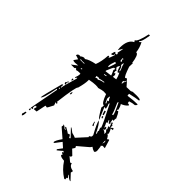

<svg xmlns="http://www.w3.org/2000/svg" viewBox="-264 -814 1044 1044"><g transform="rotate(45 258.0 -291.5)"><path d="M216.8 -519.5 224.6 -520.5 223.6 -524.4Q218.8 -531.2 218.8 -535.2Q221.7 -536.1 221.7 -539.1V-540L213.9 -539.1ZM85.9 -176.8 89.8 -177.7 88.9 -184.6 85 -183.6ZM321.3 -300.8 325.2 -301.8V-305.7Q320.3 -310.5 319.3 -318.4L327.1 -320.3Q316.4 -335 315.4 -341.8H311.5L310.5 -325.2ZM390.6 -282.2 397.5 -284.2Q395.5 -300.8 369.1 -353.5H365.2L366.2 -345.7Q388.7 -296.9 390.6 -282.2ZM93.8 -337.9 101.6 -339.8 100.6 -343.8 92.8 -341.8ZM184.6 -359.4Q192.4 -364.3 195.3 -364.3Q200.2 -364.3 200.2 -361.3Q215.8 -371.1 237.3 -374L236.3 -377.9Q206.1 -374 206.1 -370.1L198.2 -373L182.6 -371.1ZM87.9 -370.1V-374L73.2 -373Q63.5 -373 60.5 -375Q56.6 -374 56.6 -370.1ZM206.1 -404.3 220.7 -407.2V-411.1L205.1 -408.2ZM310.5 -439.5V-442.4Q310.5 -451.2 318.4 -463.9Q318.4 -467.8 314.5 -467.8V-465.8Q314.5 -456.1 303.7 -454.1L306.6 -439.5ZM199.2 -423.8 237.3 -428.7Q237.3 -432.6 224.6 -459Q227.5 -464.8 227.5 -468.8V-470.7Q223.6 -470.7 219.2 -470.2Q214.8 -469.7 198.2 -427.7ZM249 -430.7 271.5 -433.6Q268.6 -450.2 257.8 -471.7L252 -465.8Q243.2 -465.8 235.4 -499Q230.5 -497.1 225.6 -482.4Q233.4 -468.8 239.3 -468.8L236.3 -460.9L238.3 -449.2L246.1 -454.1Q247.1 -446.3 251 -446.3Q249 -442.4 249 -437.5ZM195.3 -451.2Q209 -489.3 209 -494.1L200.2 -497.1Q190.4 -470.7 190.4 -457Q190.4 -451.2 193.4 -451.2ZM251 -477.5 254.9 -478.5 252 -489.3Q241.2 -512.7 240.2 -522.5H236.3V-518.6Q236.3 -511.7 234.4 -506.8Q243.2 -506.8 251 -477.5ZM101.6 -256.8 99.6 -268.6 106.4 -270.5 107.4 -265.6Q107.4 -258.8 101.6 -256.8ZM387.7 -105.5 384.8 -110.4Q397.5 -117.2 397.5 -122.1V-130.9Q365.2 -189.5 362.3 -209Q379.9 -194.3 401.4 -147.5H405.3Q404.3 -156.2 400.4 -163.1L402.3 -170.9Q397.5 -176.8 396.5 -186.5Q396.5 -189.5 399.4 -190.4Q392.6 -211.9 339.8 -314.5H335.9L336.9 -306.6Q340.8 -302.7 344.7 -280.3Q337.9 -282.2 334 -282.2H332Q333 -278.3 361.3 -212.9Q353.5 -212.9 322.3 -268.6Q324.2 -275.4 324.2 -282.2V-286.1H322.3Q307.6 -286.1 289.1 -337.9L269.5 -338.9Q257.8 -337.9 235.4 -331.1Q228.5 -333 214.8 -333Q198.2 -333 168 -327.1V-320.3Q168 -297.9 156.2 -254.9Q146.5 -253.9 129.9 -118.2H136.7V-110.4Q130.9 -110.4 126 -113.3L132.8 -94.7Q115.2 -59.6 112.3 -58.6Q106.4 -60.5 102.5 -60.5H100.6L88.9 -3.9L67.4 -2L72.3 -22.5L60.5 -20.5V-13.7Q60.5 -8.8 58.6 -8.8L63.5 -1V2.9L51.8 3.9L84 -165Q83 -168.9 79.1 -168.9Q62.5 -77.1 49.8 -74.2Q49.8 -86.9 82 -207L88.9 -209V-203.1Q88.9 -197.3 87.9 -192.4Q87.9 -189.5 91.8 -189.5Q91.8 -202.1 117.2 -286.1Q116.2 -290 112.3 -290L113.3 -283.2L105.5 -282.2V-285.2Q112.3 -300.8 112.3 -312.5V-317.4L102.5 -318.4Q90.8 -318.4 80.1 -314.5Q79.1 -321.3 73.2 -321.3Q68.4 -320.3 68.4 -317.4V-316.4H40L72.3 -340.8Q57.6 -338.9 48.8 -338.9Q34.2 -338.9 33.2 -343.8L47.9 -364.3L27.3 -371.1H25.4Q23.4 -371.1 23.4 -372.1Q23.4 -375 31.2 -385.7V-381.8L40 -385.7Q43 -385.7 43 -382.8Q54.7 -392.6 65.4 -393.6L73.2 -391.6Q90.8 -405.3 133.8 -414.1Q146.5 -446.3 149.4 -494.1L156.2 -495.1L158.2 -487.3Q163.1 -488.3 172.9 -521.5Q172.9 -524.4 169.9 -524.4H168.9V-522.5Q168.9 -512.7 155.3 -510.7L154.3 -514.6Q158.2 -534.2 163.1 -536.1Q166 -529.3 170.9 -529.3Q178.7 -529.3 178.7 -535.2Q178.7 -541 173.8 -541Q180.7 -568.4 180.7 -576.2V-578.1L165 -551.8L163.1 -569.3Q163.1 -629.9 198.2 -646.5Q192.4 -652.3 192.4 -656.2Q208 -659.2 223.6 -731.4L231.4 -732.4L232.4 -729.5Q223.6 -672.9 213.9 -671.9L214.8 -664.1L225.6 -673.8Q240.2 -647.5 244.1 -614.3H246.1Q261.7 -614.3 269.5 -558.6L273.4 -559.6L272.5 -532.2Q292 -473.6 300.8 -473.6L308.6 -478.5Q316.4 -472.7 340.8 -443.4L371.1 -444.3Q376 -445.3 382.8 -449.2L412.1 -450.2Q441.4 -450.2 442.4 -442.4Q439.5 -442.4 439.5 -439.5Q423.8 -438.5 377 -427.7L376 -424.8L377 -421.9L376 -416H377Q378.9 -416 379.9 -414.1Q419.9 -419.9 450.2 -419.9V-418.9Q450.2 -412.1 442.4 -406.2Q424.8 -405.3 405.3 -398.4L407.2 -386.7H411.1Q418.9 -386.7 419.9 -380.9Q407.2 -365.2 383.8 -356.4Q392.6 -344.7 396.5 -323.2H392.6L393.6 -315.4L401.4 -319.3Q410.2 -310.5 421.9 -283.2Q419.9 -279.3 419.9 -272.5L420.9 -263.7L412.1 -265.6L415 -246.1L419.9 -240.2L413.1 -234.4Q404.3 -243.2 403.3 -249Q399.4 -249 399.4 -245.1Q404.3 -238.3 405.3 -233.4L398.4 -229.5Q409.2 -210.9 409.2 -204.1H413.1V-211.9Q420.9 -210.9 421.4 -205.1Q421.9 -199.2 422.9 -193.4L414.1 -196.3L415 -192.4Q431.6 -185.5 432.6 -179.7H436.5L435.5 -191.4L425.8 -202.1V-203.1Q425.8 -206.1 428.7 -207Q423.8 -214.8 421.9 -225.6L430.7 -222.7L418.9 -252L426.8 -252.9Q427.7 -241.2 435.5 -241.2Q433.6 -234.4 433.6 -226.6L437.5 -227.5L448.2 -236.3Q452.1 -231.4 454.1 -225.6L438.5 -223.6Q448.2 -210.9 451.2 -194.3Q447.3 -193.4 447.3 -189.5Q455.1 -189.5 465.8 -168L473.6 -173.8H477.5L492.2 -125L474.6 -126L466.8 -118.2L469.7 -114.3L472.7 -86.9Q472.7 -73.2 463.9 -70.3Q450.2 -74.2 439.5 -83Q435.5 -78.1 431.6 -72.3L373 -22.5L377.9 -12.7L368.2 2L396.5 29.3V31.2Q396.5 40 386.7 41L414.1 63.5Q418.9 60.5 423.8 60.5Q425.8 80.1 458 85.9L455.1 99.6L486.3 132.8V134.8H485.4Q476.6 134.8 457 117.2H453.1L464.8 131.8V132.8Q464.8 134.8 459 134.8L460 147.5L453.1 148.4Q411.1 122.1 383.8 80.1Q351.6 78.1 350.6 67.4Q353.5 66.4 353.5 62.5V59.6H351.6Q343.8 59.6 343.8 52.7L349.6 51.8Q348.6 44.9 342.8 44.9Q335 52.7 315.4 68.4L311.5 63.5L332 36.1L305.7 12.7L278.3 48.8L271.5 49.8V48.8Q271.5 35.2 294.9 2.9L243.2 -42Q243.2 -47.9 246.1 -52.7Q242.2 -52.7 242.2 -57.6H243.2Q251 -57.6 263.7 -43.9L270.5 -44.9V-47.9H268.6Q259.8 -47.9 258.8 -56.6L262.7 -57.6Q292 -42 292 -39.1Q295.9 -39.1 302.7 -43Q308.6 -43 314.5 -28.3H319.3L322.3 -32.2L282.2 -74.2V-76.2Q287.1 -76.2 308.6 -58.6Q327.1 -54.7 336.9 -49.8ZM464.8 -132.8 468.8 -145.5 466.8 -156.2H465.8V-155.3L463.9 -153.3V-152.3Q463.9 -148.4 464.8 -132.8ZM45.9 67.4 41 59.6Q45.9 47.9 45.9 42V40L53.7 38.1Q53.7 66.4 45.9 67.4ZM50.8 18.6V14.6Q50.8 7.8 56.6 6.8L58.6 17.6ZM356.4 -164.1 349.6 -187.5H353.5Q354.5 -180.7 364.3 -166ZM368.2 -228.5H367.2Q360.4 -228.5 358.4 -239.3L366.2 -240.2ZM149.4 -198.2 148.4 -204.1Q148.4 -213.9 154.3 -215.8L155.3 -205.1Q155.3 -200.2 149.4 -198.2ZM353.5 -246.1 346.7 -268.6 354.5 -270.5 361.3 -247.1ZM96.7 -217.8H94.7Q88.9 -217.8 86.9 -224.6Q86.9 -232.4 93.8 -233.4ZM93.8 -233.4 92.8 -241.2H99.6V-239.3Q99.6 -233.4 93.8 -233.4Z"/></g></svg>

Font: Blackcraft
Style: Regular
Weight: 400
Designer: GGBotNet
Foundry: GGBotNet
Version: 1.00